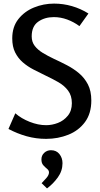

<svg xmlns="http://www.w3.org/2000/svg" viewBox="-20 -759 556 1066"><path d="M280 -739Q331 -739 379.5 -725Q428 -711 471 -684L421 -614Q390 -637 353.5 -650.5Q317 -664 279 -664Q228 -664 192 -638.5Q156 -613 156 -557Q156 -526 173 -504Q190 -482 218 -465Q246 -448 280 -432Q315 -416 351.5 -397Q388 -378 418.5 -352.5Q449 -327 468 -290.5Q487 -254 487 -201Q487 -129 452 -81.5Q417 -34 359.5 -11Q302 12 236 12Q180 12 128 -2.5Q76 -17 27 -43L65 -130Q98 -101 145 -82.5Q192 -64 236 -64Q269 -64 301.5 -76.5Q334 -89 356.5 -116.5Q379 -144 379 -186Q379 -228 358 -256Q337 -284 303.5 -303Q270 -322 232 -340Q199 -356 166 -373Q133 -390 106.5 -413Q80 -436 64 -468Q48 -500 48 -546Q48 -610 82 -653Q116 -696 169 -717.5Q222 -739 280 -739ZM263 75Q293 75 310 96.5Q327 118 327 147Q327 190 301 226Q275 262 241 287L211 258Q222 247 237 230Q252 213 252 198Q252 187 241.5 178.5Q231 170 220.5 158.5Q210 147 210 126Q210 104 225.5 89.5Q241 75 263 75Z"/></svg>

Font: Rosario Medium
Style: Regular
Weight: 500
Version: Version 1.201